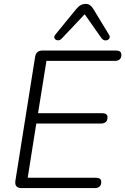

<svg xmlns="http://www.w3.org/2000/svg" viewBox="-20 -964 642 984"><path d="M91 0Q53 0 59 -38L160 -673Q165 -705 198 -705H574Q602 -705 602 -684Q602 -667 593 -659.5Q584 -652 571 -652H218L175 -384H503Q531 -384 531 -363Q531 -346 522 -338.5Q513 -331 499 -331H166L122 -53H470Q499 -53 499 -32Q499 -15 489.5 -7.5Q480 0 467 0ZM296 -766Q286 -756 275 -757.5Q264 -759 259.5 -767.5Q255 -776 264 -787L371 -918Q392 -944 419 -944Q433 -944 442 -937Q451 -930 459 -917L538 -787Q546 -774 539.5 -765.5Q533 -757 520.5 -757Q508 -757 499 -770L414 -891Z"/></svg>

Font: Nunito Light
Style: Italic
Weight: 300
Italic angle: -9°
Designer: Vernon Adams
Foundry: Vernon Adams
Version: Version 3.601; ttfautohint (v1.8.2.53-6de2)